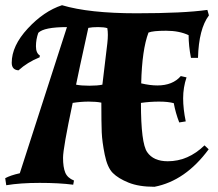

<svg xmlns="http://www.w3.org/2000/svg" viewBox="-41 -702 836 737"><path d="M106 -576Q97 -551 97 -524.5Q97 -498 112 -489L111 -482Q64 -463 30 -432Q4 -434 4 -461Q4 -526 65.5 -592.5Q127 -659 197 -682Q301 -651 482.5 -651Q664 -651 755 -664L761 -643Q722 -591 719 -480H692Q683 -526 683 -567Q647 -584 596.5 -584Q546 -584 529 -577Q504 -511 501 -382Q535 -374 563 -374Q622 -374 653 -410L675 -405Q662 -366 662 -325Q662 -284 672 -236L647 -232Q633 -268 626 -306Q604 -312 569.5 -312Q535 -312 500 -307Q500 -152 524 -118Q548 -83 603 -83Q681 -83 744 -144L760 -129Q671 -8 552 15Q492 15 452.5 -1Q413 -17 392 -38Q371 -59 361 -108.5Q351 -158 349.5 -194.5Q348 -231 348 -308Q329 -312 299.5 -312Q270 -312 238 -307Q201 -133 201 -96.5Q201 -60 209.5 -39.5Q218 -19 243 -9L240 7Q186 0 111.5 0Q37 0 -17 9L-21 -18Q-1 -29 35 -37L216 -598Q128 -598 106 -576ZM251 -377Q271 -373 302 -373Q333 -373 352 -377L371 -536Q373 -554 373 -568Q373 -582 371 -594Q358 -598 335.5 -598Q313 -598 298 -595Q259 -418 251 -377Z"/></svg>

Font: Almendra SC
Style: Bold
Weight: 700
Designer: Ana Sanfelippo
Foundry: Ana Sanfelippo
Version: Version 1.003